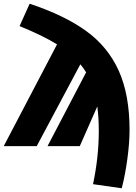

<svg xmlns="http://www.w3.org/2000/svg" viewBox="-40 -784 732 1030"><path d="M655 -87Q655 -17 643 70.5Q631 158 613 226L459 204Q490 58 490 -82Q490 -151 482 -213L388 0H215L422 -396Q408 -419 391 -439L157 0H-20L266 -546Q188 -594 65 -644L119 -764Q306 -702 422.5 -617.5Q539 -533 597 -404.5Q655 -276 655 -87Z"/></svg>

Font: Fira Sans Black
Style: Regular
Weight: 900
Designer: Carrois Corporate & Edenspiekermann AG
Foundry: Carrois Corporate GbR & Edenspiekermann AG
Version: Version 4.203